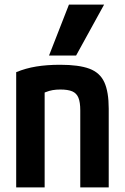

<svg xmlns="http://www.w3.org/2000/svg" viewBox="-20 -810 540 830"><path d="M50 -498Q91 -515 137 -522.5Q183 -530 240 -530Q321 -530 366.5 -513Q412 -496 431 -454.5Q450 -413 450 -340V0H327V-333Q327 -368 319 -387.5Q311 -407 292.5 -415Q274 -423 241 -423Q223 -423 208 -420.5Q193 -418 175.5 -411Q158 -404 131 -389L173 -466V0H50ZM309 -570H192L278 -790H430Z"/></svg>

Font: M PLUS Code Latin SemiBold
Style: Regular
Weight: 600
Designer: Coji Morishita
Foundry: UNDERFOREST DESIGN
Version: Version 1.002; ttfautohint (v1.8.3)